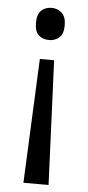

<svg xmlns="http://www.w3.org/2000/svg" viewBox="-53 -575 363 791"><g transform="rotate(5 128.5 -180.0)"><path d="M188 -477Q188 -441 170.5 -426Q153 -411 129 -411Q102 -411 85.5 -426.5Q69 -442 69 -477Q69 -512 85.5 -528Q102 -544 129 -544Q153 -544 170.5 -528Q188 -512 188 -477ZM98 -330H157L179 184H75Z"/></g></svg>

Font: Noto Sans Ethiopic SemCond
Style: Regular
Weight: 400
Width: 4
Designer: Monotype Design Team
Foundry: Monotype Imaging Inc.
Version: Version 2.102; ttfautohint (v1.8.4.7-5d5b)